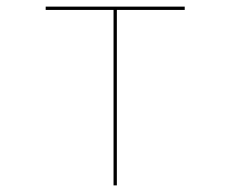

<svg xmlns="http://www.w3.org/2000/svg" viewBox="-20 -650 696 580"><path d="M323 -90V-620H118V-630H538V-620H333V-90Z"/></svg>

Font: Bungee Hairline
Style: Regular
Weight: 400
Designer: David Jonathan Ross
Foundry: David Jonathan Ross
Version: Version 1.000;PS 1.0;hotconv 1.0.72;makeotf.lib2.5.5900